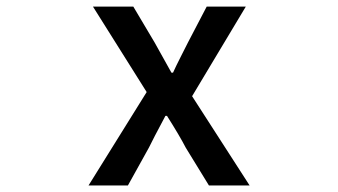

<svg xmlns="http://www.w3.org/2000/svg" viewBox="-20 -570 1040 590"><path d="M252 0 430.7 -287.1 265.6 -549.8H389.6L455.1 -439.5Q460 -430.7 506.8 -346.7H511.7Q519.5 -364.3 535.6 -396Q551.8 -427.7 557.6 -439.5L615.2 -549.8H735.4L570.3 -274.4L747.1 0H622.1L550.8 -116.2Q532.2 -152.3 493.2 -213.9H488.3Q449.2 -140.6 437.5 -116.2L373 0Z"/></svg>

Font: GenEi Gothic M SemiBold
Style: Regular
Weight: 500
Designer: o_tamon (Modified); [Source Han Sans]
Ryoko NISHIZUKA  (kana & ideographs); Paul D. Hunt (Latin, Greek & Cyrillic); Wenl
Version: Version 1.1a;Original Version 1.004